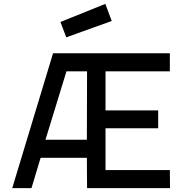

<svg xmlns="http://www.w3.org/2000/svg" viewBox="-20 -968 895 988"><path d="M427 -156H189L142 0H43L253 -694H854V-601H523V-400H794V-308H523V-93H854L855 0H428ZM214 -249H427L428 -601H322ZM522 -948 555 -860 321 -776 291 -855Z"/></svg>

Font: Panefresco 600wt
Style: Regular
Weight: 600
Designer: Campivisivi
Foundry: Campivisivi & Chank Co
Version: Version 1.001